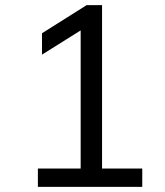

<svg xmlns="http://www.w3.org/2000/svg" viewBox="-20 -725 640 745"><path d="M127 0V-71H293V-607L143 -513V-596L316 -705H376V-71H532V0Z"/></svg>

Font: Mulish
Style: Regular
Weight: 400
Designer: Vernon Adams
Foundry: Vernon Adams
Version: Version 3.603; ttfautohint (v1.8.3)